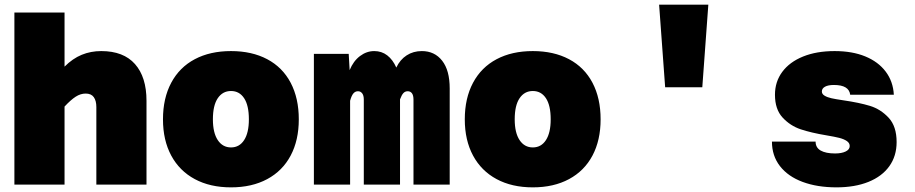

<svg xmlns="http://www.w3.org/2000/svg" viewBox="-20 -795 3940 827"><path d="M349 -392Q327 -392 306 -378.5Q285 -365 258 -336V0H42V-741H258V-508Q293 -543 332 -559Q371 -575 416 -575Q512 -575 561.5 -519Q611 -463 611 -361V0H395V-334Q395 -361 384 -376.5Q373 -392 349 -392Z M682 -281Q682 -372 717.5 -438.5Q753 -505 819 -540Q885 -575 975 -575Q1065 -575 1131 -540Q1197 -505 1232 -438.5Q1267 -372 1267 -281Q1267 -191 1232 -125Q1197 -59 1131 -23.5Q1065 12 975 12Q885 12 819 -23.5Q753 -59 717.5 -125Q682 -191 682 -281ZM975 -160Q1011 -160 1031.5 -191.5Q1052 -223 1052 -281Q1052 -341 1031.5 -372Q1011 -403 975 -403Q939 -403 918 -372Q897 -341 897 -281Q897 -223 918 -191.5Q939 -160 975 -160Z M1736 -402Q1725 -402 1717.5 -394Q1710 -386 1703 -367V0H1547V-366Q1547 -384 1540 -393Q1533 -402 1522 -402Q1510 -402 1502 -392.5Q1494 -383 1488 -361V0H1332V-563H1482L1486 -493Q1502 -532 1530.5 -553.5Q1559 -575 1592 -575Q1624 -575 1648 -556.5Q1672 -538 1687 -504Q1703 -538 1731.5 -556.5Q1760 -575 1797 -575Q1852 -575 1884.5 -533.5Q1917 -492 1917 -414V0H1761V-366Q1761 -384 1754.5 -393Q1748 -402 1736 -402Z M1982 -281Q1982 -372 2017.5 -438.5Q2053 -505 2119 -540Q2185 -575 2275 -575Q2365 -575 2431 -540Q2497 -505 2532 -438.5Q2567 -372 2567 -281Q2567 -191 2532 -125Q2497 -59 2431 -23.5Q2365 12 2275 12Q2185 12 2119 -23.5Q2053 -59 2017.5 -125Q1982 -191 1982 -281ZM2275 -160Q2311 -160 2331.5 -191.5Q2352 -223 2352 -281Q2352 -341 2331.5 -372Q2311 -403 2275 -403Q2239 -403 2218 -372Q2197 -341 2197 -281Q2197 -223 2218 -191.5Q2239 -160 2275 -160Z M2819 -775H3031L3005 -419H2845Z M3305 -185H3493Q3493 -159 3515 -146.5Q3537 -134 3577 -134Q3605 -134 3622.5 -142.5Q3640 -151 3640 -166Q3640 -179 3627.5 -187.5Q3615 -196 3595.5 -201Q3576 -206 3540 -212Q3474 -223 3429 -238Q3384 -253 3351 -288.5Q3318 -324 3318 -387Q3318 -443 3349.5 -485.5Q3381 -528 3439 -551.5Q3497 -575 3575 -575Q3651 -575 3707 -552Q3763 -529 3795 -486.5Q3827 -444 3830 -387H3642Q3637 -429 3572 -429Q3547 -429 3533.5 -421.5Q3520 -414 3520 -401Q3520 -390 3531.5 -383Q3543 -376 3560.5 -372Q3578 -368 3612 -363Q3681 -353 3727 -339Q3773 -325 3807.5 -288Q3842 -251 3842 -183Q3842 -123 3810.5 -79Q3779 -35 3720.5 -11.5Q3662 12 3583 12Q3500 12 3437 -11.5Q3374 -35 3339.5 -79.5Q3305 -124 3305 -185Z"/></svg>

Font: Azeret Mono Black
Style: Regular
Weight: 900
Designer: Martin Vácha
Foundry: Displaay
Version: Version 1.000; Glyphs 3.0.3, build 3074